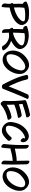

<svg xmlns="http://www.w3.org/2000/svg" viewBox="2473 -3338 949 5935"><g transform="rotate(90 2947.5 -370.5)"><path d="M634.8 -638.7Q637.7 -633.8 638.7 -627Q639.6 -620.1 638.7 -611.3Q632.8 -579.1 615.2 -554.7Q597.7 -529.3 576.2 -507.8Q533.2 -464.8 480.5 -432.6Q428.7 -401.4 372.1 -377.9Q333 -362.3 293 -349.6Q252.9 -336.9 210.9 -326.2Q208 -407.2 209 -487.3Q209 -567.4 221.7 -648.4Q257.8 -658.2 295.9 -664.1Q334 -669.9 372.1 -671.9Q407.2 -673.8 443.4 -674.8Q480.5 -674.8 515.6 -672.9Q533.2 -671.9 551.8 -670.9Q570.3 -669.9 587.9 -665Q600.6 -663.1 614.3 -657.2Q627.9 -651.4 634.8 -638.7ZM684.6 -712.9Q620.1 -775.4 536.1 -786.1Q467.8 -793.9 398.4 -793.9Q383.8 -793.9 368.2 -793.9Q319.3 -793 271.5 -789.1Q223.6 -784.2 176.8 -772.5Q152.3 -765.6 128.9 -757.8Q106.4 -751 84 -740.2Q64.5 -731.4 44.9 -720.7Q28.3 -710.9 28.3 -691.4Q28.3 -687.5 28.3 -683.6Q32.2 -658.2 51.8 -634.8Q71.3 -611.3 97.7 -603.5Q93.8 -529.3 95.7 -453.1Q97.7 -377.9 99.6 -301.8Q97.7 -300.8 96.7 -300.8Q94.7 -300.8 93.8 -299.8Q69.3 -295.9 74.2 -268.6Q78.1 -241.2 86.9 -227.5Q89.8 -224.6 92.8 -219.7Q96.7 -215.8 99.6 -211.9Q98.6 -168.9 95.7 -125Q92.8 -82 85.9 -39.1Q84 -26.4 90.8 -11.7Q96.7 2.9 107.4 15.6Q124 35.2 145.5 45.9Q159.2 53.7 170.9 53.7Q176.8 53.7 182.6 51.8Q188.5 48.8 193.4 42Q197.3 36.1 199.2 25.4Q208 -29.3 210.9 -83Q213.9 -137.7 212.9 -192.4Q273.4 -205.1 332 -220.7Q389.6 -236.3 446.3 -259.8Q512.7 -287.1 576.2 -326.2Q639.6 -365.2 687.5 -418.9Q712.9 -447.3 731.4 -481.4Q749 -515.6 752 -553.7Q752.9 -560.5 752.9 -566.4Q752.9 -604.5 736.3 -640.6Q716.8 -682.6 684.6 -712.9Z M1124 -664.1Q1158.2 -664.1 1191.4 -661.1Q1224.6 -659.2 1257.8 -652.3Q1285.2 -646.5 1321.3 -634.8Q1357.4 -623 1374 -597.7Q1378.9 -590.8 1380.9 -582Q1382.8 -573.2 1381.8 -564.5Q1378.9 -524.4 1348.6 -491.2Q1318.4 -459 1289.1 -434.6Q1256.8 -409.2 1220.7 -387.7Q1184.6 -366.2 1147.5 -346.7Q1110.4 -330.1 1070.3 -316.4Q1030.3 -302.7 989.3 -296.9Q990.2 -385.7 994.1 -474.6Q997.1 -563.5 1004.9 -652.3Q1034.2 -658.2 1064.5 -661.1Q1093.8 -664.1 1124 -664.1ZM1532.2 -13.7Q1487.3 -100.6 1409.2 -156.2Q1331.1 -211.9 1240.2 -239.3Q1264.6 -252 1289.1 -265.6Q1312.5 -280.3 1335 -294.9Q1363.3 -314.5 1390.6 -335.9Q1418 -356.4 1440.4 -382.8Q1462.9 -409.2 1478.5 -440.4Q1494.1 -470.7 1496.1 -505.9Q1497.1 -549.8 1479.5 -589.8Q1461.9 -629.9 1432.6 -661.1Q1377.9 -722.7 1297.9 -748Q1218.8 -774.4 1137.7 -782.2Q1106.4 -785.2 1075.2 -785.2Q1021.5 -785.2 966.8 -776.4Q880.9 -763.7 800.8 -731.4Q792 -727.5 787.1 -720.7Q782.2 -714.8 781.2 -707Q780.3 -703.1 780.3 -699.2Q780.3 -690.4 783.2 -679.7Q789.1 -665 798.8 -651.4Q813.5 -630.9 835 -618.2Q856.4 -605.5 875 -613.3Q877 -613.3 879.9 -614.3Q881.8 -615.2 883.8 -616.2Q879.9 -537.1 877 -458Q875 -379.9 876 -299.8Q868.2 -300.8 861.3 -299.8Q855.5 -298.8 848.6 -293.9Q841.8 -287.1 839.8 -277.3Q838.9 -266.6 839.8 -257.8Q842.8 -243.2 852.5 -226.6Q863.3 -210 877 -198.2Q878.9 -160.2 879.9 -123Q881.8 -85.9 883.8 -47.9Q885.7 -22.5 899.4 0Q914.1 22.5 937.5 35.2Q950.2 42 970.7 42Q972.7 42 975.6 42Q1000 41 998 15.6Q995.1 -30.3 993.2 -77.1Q991.2 -123 990.2 -169.9Q1009.8 -170.9 1029.3 -173.8Q1048.8 -175.8 1068.4 -176.8Q1168 -182.6 1258.8 -127.9Q1350.6 -74.2 1396.5 13.7Q1407.2 36.1 1435.5 40Q1462.9 44.9 1484.4 40Q1501 37.1 1522.5 22.5Q1536.1 12.7 1536.1 1Q1536.1 -5.9 1532.2 -13.7Z M2143.6 -615.2Q2164.1 -571.3 2153.3 -515.6Q2142.6 -459 2127.9 -418Q2116.2 -383.8 2099.6 -350.6Q2082 -316.4 2062.5 -286.1Q2027.3 -235.4 1982.4 -191.4Q1937.5 -147.5 1880.9 -122.1Q1864.3 -114.3 1842.8 -108.4Q1821.3 -101.6 1798.8 -98.6Q1756.8 -92.8 1718.8 -104.5Q1680.7 -115.2 1667 -158.2Q1656.2 -194.3 1657.2 -234.4Q1658.2 -274.4 1666 -311.5Q1673.8 -348.6 1687.5 -384.8Q1700.2 -419.9 1719.7 -453.1Q1746.1 -496.1 1783.2 -534.2Q1819.3 -571.3 1861.3 -601.6Q1895.5 -627.9 1935.5 -648.4Q1976.6 -668.9 2018.6 -673.8Q2047.9 -677.7 2075.2 -670.9Q2103.5 -664.1 2124 -643.6Q2130.9 -637.7 2135.7 -630.9Q2140.6 -623 2143.6 -615.2ZM2220.7 -662.1Q2182.6 -717.8 2123 -755.9Q2063.5 -793 1994.1 -793.9Q1881.8 -793 1784.2 -722.7Q1686.5 -653.3 1626 -563.5Q1587.9 -506.8 1565.4 -435.5Q1543 -364.3 1543 -292Q1543 -252.9 1549.8 -214.8Q1557.6 -177.7 1573.2 -142.6Q1598.6 -85.9 1646.5 -43Q1694.3 1 1755.9 15.6Q1791 24.4 1825.2 24.4Q1851.6 24.4 1877 19.5Q1937.5 8.8 1992.2 -22.5Q2091.8 -80.1 2159.2 -180.7Q2226.6 -282.2 2253.9 -391.6Q2266.6 -445.3 2266.6 -501Q2266.6 -515.6 2265.6 -530.3Q2261.7 -601.6 2220.7 -662.1Z M2983.4 -785.2Q2977.5 -785.2 2970.7 -785.2Q2954.1 -785.2 2934.6 -780.3Q2907.2 -774.4 2896.5 -751Q2830.1 -606.4 2769.5 -459Q2708 -311.5 2650.4 -163.1Q2582 -298.8 2525.4 -439.5Q2468.8 -580.1 2436.5 -728.5Q2432.6 -752 2409.2 -761.7Q2385.7 -770.5 2365.2 -768.6Q2349.6 -767.6 2320.3 -756.8Q2293.9 -748 2293.9 -728.5Q2293.9 -725.6 2294.9 -722.7Q2335.9 -526.4 2417 -344.7Q2497.1 -162.1 2589.8 13.7Q2599.6 33.2 2626 40Q2641.6 43.9 2656.2 43.9Q2667 43.9 2677.7 42Q2694.3 38.1 2708 30.3Q2721.7 21.5 2726.6 7.8Q2800.8 -178.7 2876 -365.2Q2951.2 -551.8 3035.2 -734.4Q3038.1 -741.2 3038.1 -747.1Q3038.1 -760.7 3022.5 -769.5Q2999 -783.2 2983.4 -785.2Z M3668 -204.1Q3654.3 -223.6 3633.8 -239.3Q3612.3 -254.9 3586.9 -250Q3488.3 -232.4 3394.5 -195.3Q3300.8 -158.2 3216.8 -102.5Q3217.8 -161.1 3216.8 -219.7Q3215.8 -278.3 3212.9 -336.9Q3306.6 -375 3404.3 -403.3Q3502 -430.7 3602.5 -448.2Q3627 -452.1 3622.1 -479.5Q3617.2 -506.8 3608.4 -519.5Q3595.7 -539.1 3574.2 -554.7Q3553.7 -569.3 3528.3 -566.4Q3445.3 -551.8 3364.3 -530.3Q3282.2 -508.8 3203.1 -480.5Q3201.2 -507.8 3198.2 -536.1Q3195.3 -564.5 3192.4 -591.8Q3290 -627 3388.7 -656.2Q3487.3 -685.5 3588.9 -706.1Q3613.3 -710.9 3608.4 -738.3Q3604.5 -765.6 3594.7 -778.3Q3582 -797.9 3561.5 -813.5Q3544.9 -825.2 3527.3 -825.2Q3521.5 -825.2 3515.6 -824.2Q3427.7 -806.6 3342.8 -782.2Q3256.8 -758.8 3172.9 -730.5Q3155.3 -723.6 3137.7 -717.8Q3119.1 -710.9 3102.5 -704.1Q3086.9 -698.2 3081.1 -687.5Q3076.2 -678.7 3076.2 -666Q3076.2 -663.1 3076.2 -660.2Q3095.7 -502 3101.6 -341.8Q3107.4 -181.6 3097.7 -22.5Q3095.7 -5.9 3103.5 10.7Q3111.3 27.3 3123 40Q3140.6 64.5 3167 78.1Q3178.7 84 3189.5 84Q3202.1 84 3211.9 76.2Q3309.6 -3.9 3422.9 -56.6Q3537.1 -109.4 3661.1 -131.8Q3681.6 -135.7 3681.6 -155.3Q3681.6 -159.2 3681.6 -164.1Q3676.8 -191.4 3668 -204.1Z M4262.7 -667Q4260.7 -659.2 4257.8 -653.3Q4254.9 -646.5 4251 -638.7Q4245.1 -627 4248 -612.3Q4251 -598.6 4260.7 -584Q4273.4 -563.5 4294.9 -547.9Q4316.4 -532.2 4335 -533.2Q4341.8 -534.2 4348.6 -538.1Q4355.5 -543 4359.4 -550.8Q4376 -584 4376 -616.2Q4376 -632.8 4372.1 -649.4Q4359.4 -699.2 4320.3 -736.3Q4283.2 -772.5 4236.3 -782.2Q4213.9 -787.1 4191.4 -787.1Q4166 -787.1 4140.6 -781.2Q4044.9 -756.8 3966.8 -689.5Q3888.7 -622.1 3839.8 -538.1Q3817.4 -499 3801.8 -457Q3785.2 -414.1 3774.4 -371.1Q3762.7 -326.2 3755.9 -279.3Q3752 -253.9 3752 -228.5Q3752 -207 3753.9 -185.5Q3765.6 -98.6 3830.1 -34.2Q3895.5 30.3 3981.4 43Q4001 45.9 4019.5 45.9Q4067.4 45.9 4111.3 26.4Q4170.9 0 4221.7 -43Q4250 -66.4 4275.4 -92.8Q4299.8 -118.2 4323.2 -142.6Q4339.8 -161.1 4331.1 -185.5Q4322.3 -210 4308.6 -224.6Q4297.9 -236.3 4271.5 -252Q4246.1 -267.6 4229.5 -250Q4209 -228.5 4188.5 -205.1Q4167 -182.6 4144.5 -161.1Q4101.6 -122.1 4051.8 -96.7Q4002 -71.3 3941.4 -77.1Q3898.4 -81.1 3882.8 -106.4Q3867.2 -131.8 3866.2 -165Q3865.2 -183.6 3868.2 -202.1Q3870.1 -220.7 3873 -238.3Q3886.7 -319.3 3920.9 -395.5Q3955.1 -471.7 4010.7 -533.2Q4035.2 -559.6 4062.5 -582Q4090.8 -605.5 4121.1 -623Q4152.3 -641.6 4187.5 -656.2Q4221.7 -669.9 4258.8 -667Q4259.8 -667 4262.7 -667Z M5059.6 -714.8Q5059.6 -740.2 5043.9 -763.7Q5028.3 -786.1 5005.9 -797.9Q4992.2 -805.7 4973.6 -805.7Q4970.7 -805.7 4968.8 -805.7Q4946.3 -804.7 4946.3 -779.3Q4944.3 -687.5 4948.2 -595.7Q4952.1 -504.9 4952.1 -413.1Q4855.5 -410.2 4761.7 -393.6Q4667 -377.9 4574.2 -355.5Q4576.2 -439.5 4576.2 -523.4Q4576.2 -608.4 4572.3 -693.4Q4571.3 -718.8 4556.6 -741.2Q4542 -763.7 4519.5 -776.4Q4504.9 -784.2 4481.4 -783.2Q4458 -782.2 4459 -755.9Q4466.8 -574.2 4460 -391.6Q4453.1 -209 4432.6 -27.3Q4431.6 -24.4 4431.6 -21.5Q4431.6 0 4447.3 21.5Q4464.8 44.9 4485.4 55.7Q4500 64.5 4515.6 64.5Q4519.5 64.5 4523.4 63.5Q4543 61.5 4545.9 37.1Q4553.7 -26.4 4559.6 -89.8Q4564.5 -153.3 4568.4 -216.8Q4663.1 -241.2 4758.8 -261.7Q4853.5 -282.2 4951.2 -290Q4950.2 -225.6 4949.2 -161.1Q4948.2 -96.7 4945.3 -32.2Q4943.4 -6.8 4960 16.6Q4976.6 40 4998 50.8Q5014.6 59.6 5036.1 58.6Q5057.6 57.6 5059.6 32.2Q5063.5 -57.6 5064.5 -147.5Q5064.5 -236.3 5066.4 -326.2Q5066.4 -339.8 5066.4 -353.5Q5066.4 -436.5 5062.5 -520.5Q5057.6 -617.2 5059.6 -714.8Z M5754.9 -615.2Q5775.4 -571.3 5764.6 -515.6Q5753.9 -459 5739.3 -418Q5727.5 -383.8 5710.9 -350.6Q5693.4 -316.4 5673.8 -286.1Q5638.7 -235.4 5593.8 -191.4Q5548.8 -147.5 5492.2 -122.1Q5475.6 -114.3 5454.1 -108.4Q5432.6 -101.6 5410.2 -98.6Q5368.2 -92.8 5330.1 -104.5Q5292 -115.2 5278.3 -158.2Q5267.6 -194.3 5268.6 -234.4Q5269.5 -274.4 5277.3 -311.5Q5285.2 -348.6 5298.8 -384.8Q5311.5 -419.9 5331.1 -453.1Q5357.4 -496.1 5394.5 -534.2Q5430.7 -571.3 5472.7 -601.6Q5506.8 -627.9 5546.9 -648.4Q5587.9 -668.9 5629.9 -673.8Q5659.2 -677.7 5686.5 -670.9Q5714.8 -664.1 5735.4 -643.6Q5742.2 -637.7 5747.1 -630.9Q5752 -623 5754.9 -615.2ZM5832 -662.1Q5793.9 -717.8 5734.4 -755.9Q5674.8 -793 5605.5 -793.9Q5493.2 -793 5395.5 -722.7Q5297.9 -653.3 5237.3 -563.5Q5199.2 -506.8 5176.8 -435.5Q5154.3 -364.3 5154.3 -292Q5154.3 -252.9 5161.1 -214.8Q5168.9 -177.7 5184.6 -142.6Q5210 -85.9 5257.8 -43Q5305.7 1 5367.2 15.6Q5402.3 24.4 5436.5 24.4Q5462.9 24.4 5488.3 19.5Q5548.8 8.8 5603.5 -22.5Q5703.1 -80.1 5770.5 -180.7Q5837.9 -282.2 5865.2 -391.6Q5877.9 -445.3 5877.9 -501Q5877.9 -515.6 5877 -530.3Q5873 -601.6 5832 -662.1Z"/></g></svg>

Font: TroubleSide
Style: Comic
Weight: 400
Designer: Koroletov
Version: 1_5